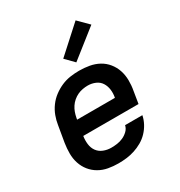

<svg xmlns="http://www.w3.org/2000/svg" viewBox="-182 -896 964 1029"><g transform="rotate(-30 300.0 -381.5)"><path d="M253 8Q221 8 190.5 2.5Q160 -3 134 -18Q108 -33 89.5 -56Q71 -79 61.5 -108Q52 -137 52 -168.5Q52 -200 57 -232L74 -332Q78 -359 88 -386Q98 -413 115.5 -437Q133 -461 157 -479Q181 -497 207.5 -508.5Q234 -520 262 -524Q290 -528 317 -528Q349 -528 380 -522.5Q411 -517 437.5 -502.5Q464 -488 483 -464.5Q502 -441 511.5 -412.5Q521 -384 521.5 -352Q522 -320 516 -288L504 -214H162Q158 -189 161 -164Q164 -139 177.5 -120.5Q191 -102 213.5 -93Q236 -84 261 -84Q279 -84 297.5 -86.5Q316 -89 334 -97Q352 -105 366.5 -119Q381 -133 385 -152H492Q487 -127 474.5 -103.5Q462 -80 443.5 -60.5Q425 -41 401.5 -27.5Q378 -14 353 -6Q328 2 303 5Q278 8 253 8ZM177 -306H411Q416 -331 413 -355Q410 -379 398 -398Q386 -417 364 -426.5Q342 -436 317 -436Q302 -436 285.5 -433Q269 -430 254 -423Q239 -416 225.5 -404.5Q212 -393 202.5 -378.5Q193 -364 187.5 -348.5Q182 -333 179 -317ZM327 -574 276 -626 436 -771 498 -709Z"/></g></svg>

Font: Iosevka Aile Semibold Oblique
Style: Regular
Weight: 600
Italic angle: -9°
Designer: Belleve Invis
Foundry: Belleve Invis
Version: Version 31.1.0; ttfautohint (v1.8.4)